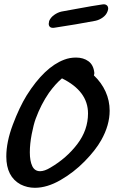

<svg xmlns="http://www.w3.org/2000/svg" viewBox="-20 -926 542 914"><path d="M275 -553Q244 -527 213 -484Q175 -429 150 -361Q140 -334 131 -287.5Q122 -241 122 -201Q122 -160 133.5 -135.5Q145 -111 171 -111Q192 -111 220 -128Q297 -173 348 -240Q399 -307 399 -386Q399 -492 275 -553ZM502 -399Q502 -330 462 -259Q435 -211 383 -158Q331 -105 267.5 -68.5Q204 -32 146 -32Q110 -32 78 -48Q10 -85 10 -181Q10 -250 41 -332.5Q72 -415 107 -472Q192 -607 286 -642Q312 -652 342 -652Q377 -652 401 -634.5Q425 -617 429 -580V-576Q429 -573 427 -567Q463 -533 482.5 -490Q502 -447 502 -399ZM212 -813Q212 -816 214 -826Q221 -843 238 -855Q255 -867 273 -871L339 -883Q425 -899 468 -905Q480 -907 487.5 -901.5Q495 -896 495 -885Q495 -880 492 -872Q486 -855 469.5 -843Q453 -831 434 -827Q345 -810 239 -794Q226 -792 219 -797Q212 -802 212 -813Z"/></svg>

Font: Sedgwick Ave
Style: Regular
Weight: 400
Designer: Kevin Burke, Pedro Vergani
Foundry: Google, Inc.
Version: Version 1.000